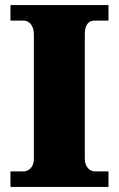

<svg xmlns="http://www.w3.org/2000/svg" viewBox="-20 -734 466 754"><path d="M406 0V-61H351C331 -61 313 -81 313 -110V-599C313 -636 327 -653 351 -653H406V-714H21V-653H74C92 -653 113 -636 113 -600V-108C113 -78 92 -61 74 -61H21V0Z"/></svg>

Font: UArctic Serif Black
Style: Regular
Weight: 900
Designer: Customization by Puisto advertising & original work Monotype Design Team
Foundry: Monotype Imaging Inc.
Version: Version 2.004